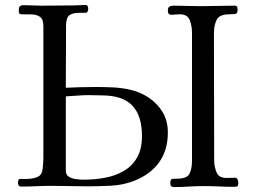

<svg xmlns="http://www.w3.org/2000/svg" viewBox="-20 -755 1040 779"><path d="M556 -203Q556 -286 516.5 -327Q477 -368 393 -368Q380 -368 366.5 -368.5Q353 -369 339 -369Q316 -369 293 -367Q270 -365 247 -364V-63Q247 -45 260 -37.5Q273 -30 290.5 -28Q308 -26 320 -26Q365 -26 407 -34Q449 -42 482.5 -61.5Q516 -81 536 -115.5Q556 -150 556 -203ZM661 -218Q661 -145 625 -95.5Q589 -46 521 -20Q478 -4 429 -1.5Q380 1 335 1Q298 1 261.5 0Q225 -1 188 -1Q158 -1 127.5 0.5Q97 2 67 2Q53 2 53 -13Q53 -18 54.5 -23.5Q56 -29 62 -29Q76 -29 89.5 -29Q103 -29 116 -32Q139 -37 146 -48Q153 -59 154 -81Q156 -98 156 -115Q156 -132 156 -148V-648Q156 -677 142.5 -686.5Q129 -696 109 -696.5Q89 -697 68 -697Q60 -697 58 -701.5Q56 -706 56 -713Q56 -724 60 -729Q64 -734 76 -734Q94 -734 111.5 -733Q129 -732 147 -732Q180 -732 213 -732.5Q246 -733 279 -733Q291 -733 303.5 -734Q316 -735 328 -735Q333 -735 335.5 -730Q338 -725 338 -721Q338 -703 326.5 -703Q315 -703 303 -703Q296 -703 289.5 -702.5Q283 -702 277 -700Q258 -695 253 -682Q248 -669 248 -652Q248 -589 247.5 -525.5Q247 -462 247 -399Q309 -402 370 -402Q403 -402 437 -400.5Q471 -399 503 -392Q547 -383 582.5 -359.5Q618 -336 639.5 -300.5Q661 -265 661 -218ZM947 -13Q947 -3 943.5 0Q940 3 930 3Q899 3 868 1.5Q837 0 806 0Q776 0 746 2Q716 4 686 4Q671 4 671 -11Q671 -28 678.5 -29Q686 -30 698 -30Q738 -30 748.5 -49.5Q759 -69 759 -104V-623Q759 -649 750 -673Q741 -697 709 -697Q701 -697 692 -696Q683 -695 675 -695Q661 -695 661 -711Q661 -724 667 -728Q673 -732 685 -732Q712 -732 739 -731Q766 -730 793 -730Q828 -730 862.5 -731Q897 -732 931 -732Q940 -732 942 -727.5Q944 -723 944 -715Q944 -699 933 -698Q922 -697 911 -697Q871 -697 859.5 -675.5Q848 -654 848 -619Q848 -490 848.5 -361.5Q849 -233 849 -104Q849 -79 858.5 -56Q868 -33 899 -33Q907 -33 916 -33.5Q925 -34 933 -34Q941 -34 944 -27Q947 -20 947 -13Z"/></svg>

Font: Kaisei Decol
Style: Regular
Weight: 400
Designer: Font-Kai, 金井和夫
Foundry: KAZUO KANAI
Version: Version 5.003